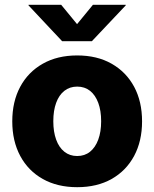

<svg xmlns="http://www.w3.org/2000/svg" viewBox="-20 -778 650 809"><path d="M305.2 10.7Q221.7 10.7 160.2 -23.9Q98.6 -58.6 65.2 -121.1Q31.7 -183.6 31.7 -266.6Q31.7 -350.1 65.2 -412.4Q98.6 -474.6 160.2 -509.5Q221.7 -544.4 305.2 -544.4Q389.2 -544.4 450.4 -509.5Q511.7 -474.6 545.2 -412.4Q578.6 -350.1 578.6 -266.6Q578.6 -183.6 545.2 -121.1Q511.7 -58.6 450.4 -23.9Q389.2 10.7 305.2 10.7ZM305.2 -120.6Q336.9 -120.6 359.4 -138.7Q381.8 -156.7 394 -189.7Q406.2 -222.7 406.2 -267.1Q406.2 -312 394 -344.7Q381.8 -377.4 359.4 -395.3Q336.9 -413.1 305.2 -413.1Q273.9 -413.1 251.2 -395.3Q228.5 -377.4 216.6 -344.7Q204.6 -312 204.6 -267.1Q204.6 -222.7 216.6 -189.7Q228.5 -156.7 251.2 -138.7Q273.9 -120.6 305.2 -120.6ZM237.8 -757.8 304.7 -676.3 371.6 -757.8H509.8V-755.4L367.2 -604.5H241.7L100.1 -755.4V-757.8Z"/></svg>

Font: Inter 20pt ExtraBold
Style: Regular
Weight: 800
Version: Version 4.001;git-66647c0bb